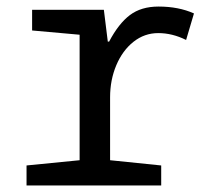

<svg xmlns="http://www.w3.org/2000/svg" viewBox="-20 -566 640 586"><path d="M61 -61 223 -77V-460L78 -473V-536H297L309 -439H313Q342 -494 376.5 -520Q411 -546 464 -546Q525 -546 572 -525L548 -444Q506 -465 463 -465Q421 -465 387.5 -438.5Q354 -412 335 -367Q316 -322 316 -269V-77L472 -61V0H61Z"/></svg>

Font: Noto Sans Mono UI
Style: Regular
Weight: 400
Monospace: yes
Designer: Monotype Design team
Foundry: Monotype Imaging Inc.
Version: Version 1.000